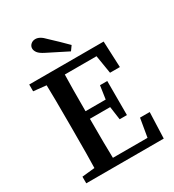

<svg xmlns="http://www.w3.org/2000/svg" viewBox="-192 -918 936 1030"><g transform="rotate(-30 276.0 -403.5)"><path d="M37 0V-41L161 -54H173V0ZM115 0Q117 -69 117.5 -140.5Q118 -212 118 -285V-326Q118 -397 117.5 -468.5Q117 -540 115 -612H230Q228 -542 227.5 -470.5Q227 -399 227 -326V-293Q227 -216 227.5 -143.5Q228 -71 230 0ZM173 0V-47H471L439 -20L463 -161H523L517 0ZM173 -290V-337H378V-290ZM364 -208 350 -308V-324L364 -419H409V-208ZM37 -570V-612H173V-557H161ZM444 -450 421 -591 453 -563H173V-612H498L505 -450ZM340 -682 320 -654Q289 -670 257.5 -685.5Q226 -701 195 -717Q167 -731 157 -744.5Q147 -758 147 -771Q147 -786 158.5 -796.5Q170 -807 187 -807Q200 -807 214 -799.5Q228 -792 248 -771Q271 -750 294 -727.5Q317 -705 340 -682Z"/></g></svg>

Font: Lisu Bosa SemiBold
Style: Regular
Weight: 600
Designer: David Morse, Annie Olsen, Victor Gaultney, Frank Grießhammer (Latin)
Foundry: SIL International
Version: Version 2.000